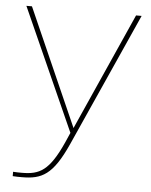

<svg xmlns="http://www.w3.org/2000/svg" viewBox="-51 -560 622 790"><g transform="rotate(5 259.5 -165.0)"><path d="M31 168V186C44 187 57 187 69 187C151 187 196 165 255 34L502 -517H479L263 -33L49 -517H26L252 -12L234 29C180 149 140 169 68 169C56 169 44 169 31 168Z"/></g></svg>

Font: Chess Sans Thin
Style: Regular
Weight: 100
Designer: Wolf Bōese
Foundry: Wolf Bōese
Version: Version 7.223;Glyphs 3.3 (3306)